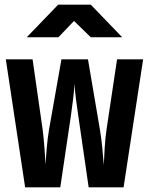

<svg xmlns="http://www.w3.org/2000/svg" viewBox="-20 -805 640 825"><path d="M95 -645H231L298 -715L370 -645H505L370 -785H230ZM88 0H239L285 -310C290 -347 299 -410 300 -445C302 -410 310 -348 316 -310L361 0H511L595 -550H483L438 -250C430 -199 428 -134 426 -96C423 -134 418 -199 409 -250L358 -550H244L191 -250C182 -199 178 -136 176 -97C173 -136 170 -199 163 -250L120 -550H5Z"/></svg>

Font: JetBrains Mono ExtraBold
Style: Regular
Weight: 800
Monospace: yes
Designer: Philipp Nurullin, Konstantin Bulenkov
Foundry: JetBrains
Version: Version 2.305